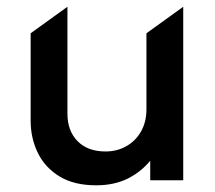

<svg xmlns="http://www.w3.org/2000/svg" viewBox="-20 -539 644 574"><path d="M267.6 15Q201.2 15 157.7 -11.7Q114.2 -38.4 92.9 -82.3Q71.6 -126.2 71.6 -178.4V-439.5L181.6 -518.8V-199.1Q181.6 -148.1 211.7 -117.2Q241.8 -86.2 295.6 -86.2Q330.2 -86.2 358 -102.1Q385.7 -117.9 401.8 -146.3Q417.8 -174.8 417.8 -212.2V-439.5L527.8 -518.8V0H429.1V-58.5Q400.1 -23.6 360.2 -4.3Q320.2 15 267.6 15Z"/></svg>

Font: Geologica-Sharp
Style: Regular
Weight: 100
Designer: Sindre Bremnes, Frode Helland
Foundry: Monokrom Skriftforlag AS
Version: Version 1.010;gftools[0.9.28]